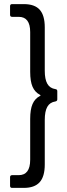

<svg xmlns="http://www.w3.org/2000/svg" viewBox="-20 -794 328 935"><path d="M39 121Q29 121 29 111V69Q29 59 39 59H71Q127 59 127 -16V-215Q127 -261 138.5 -287.5Q150 -314 175 -327Q180 -330 175 -332Q150 -345 138.5 -371.5Q127 -398 127 -444V-638Q127 -712 71 -712H39Q29 -712 29 -722V-764Q29 -774 39 -774H96Q149 -774 173.5 -746.5Q198 -719 198 -661V-449Q198 -408 210.5 -386Q223 -364 250 -360Q259 -359 259 -350V-310Q259 -302 250 -300Q223 -296 210.5 -274Q198 -252 198 -210V7Q198 66 173 93.5Q148 121 96 121Z"/></svg>

Font: Barlow Semi Condensed
Style: Regular
Weight: 400
Width: 4
Designer: Jeremy Tribby
Foundry: Tribby Type
Version: Version 1.408;December 10, 2018;FontCreator 11.5.0.2430 64-b